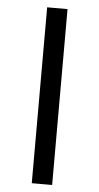

<svg xmlns="http://www.w3.org/2000/svg" viewBox="-56 -702 444 861"><g transform="rotate(5 166.5 -271.0)"><path d="M120.8 125V-666.7H212.5V125Z"/></g></svg>

Font: Afacad Flux SemiBold
Style: Regular
Weight: 600
Designer: Kristian Moeller
Foundry: Dicotype
Version: Version 1.100